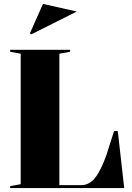

<svg xmlns="http://www.w3.org/2000/svg" viewBox="-20 -963 678 983"><path d="M32 0V-10L86 -20V-688L32 -698V-708H339V-698L284 -688V-15H395Q422 -15 443.5 -30Q465 -45 484.5 -78.5Q504 -112 524 -167L564 -292H583L616 0ZM140 -787 133 -792 200 -943 373 -904Z"/></svg>

Font: Kalnia SemiBold
Style: Regular
Weight: 600
Designer: Frida Medrano
Foundry: Frida Medrano
Version: Version 1.105